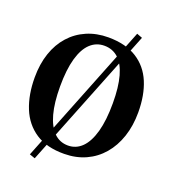

<svg xmlns="http://www.w3.org/2000/svg" viewBox="-163 -956 1054 1176"><g transform="rotate(20 364.0 -368.0)"><path d="M528 -833.5 564 -820 199 98 163 85.5ZM359 11Q245 12 172 -36Q99 -84 64.2 -169.8Q29.5 -255.5 29.5 -368Q29.5 -455.5 53.5 -526.2Q77.5 -597 122.8 -647.5Q168 -698 231 -725.2Q294 -752.5 371.5 -752.5Q484.5 -752 557 -706.2Q629.5 -660.5 664.2 -577.8Q699 -495 699 -382.5Q699 -295.5 674.8 -223.2Q650.5 -151 605.8 -98.8Q561 -46.5 498.5 -18Q436 10.5 359 11ZM363 -45Q415.5 -45 453.8 -83Q492 -121 512.8 -196.2Q533.5 -271.5 533.5 -382Q533.5 -487.5 514 -557.2Q494.5 -627 456.8 -661.5Q419 -696 365 -696Q312.5 -696 274.2 -660.2Q236 -624.5 215.2 -551.8Q194.5 -479 194.5 -368.5Q194.5 -263 214.2 -191Q234 -119 271.5 -82Q309 -45 363 -45Z"/></g></svg>

Font: Merriweather 36pt
Style: Bold
Weight: 700
Designer: Eben Sorkin
Foundry: Eben Sorkin
Version: Version 2.100